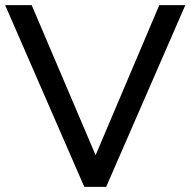

<svg xmlns="http://www.w3.org/2000/svg" viewBox="-21 -725 739 745"><path d="M306 0 -1 -705H102L361 -97H339L597 -705H698L391 0Z"/></svg>

Font: Nunito Sans 12pt ExtraLight 10pt Medium
Style: Regular
Weight: 500
Version: Version 3.101;gftools[0.9.27]